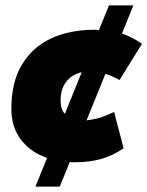

<svg xmlns="http://www.w3.org/2000/svg" viewBox="-20 -590 545 710"><path d="M111 100 154 -6Q93 -27 57.5 -73.5Q22 -120 22 -188Q22 -285 60.5 -350Q99 -415 168 -447.5Q237 -480 330 -480Q334 -480 337.5 -479.5Q341 -479 346 -479L383 -570H473L431 -466Q451 -459 469.5 -449.5Q488 -440 505 -428L422 -294Q408 -302 395 -307.5Q382 -313 370 -317L300 -145Q310 -146 320 -148Q330 -150 340 -152Q354 -156 369.5 -162Q385 -168 402 -176L437 -42Q399 -15 355 -2.5Q311 10 260 10Q254 10 248.5 10Q243 10 238 9L201 100ZM220 -169 282 -323Q273 -321 264.5 -317.5Q256 -314 248 -309Q234 -300 224 -286.5Q214 -273 209 -256Q204 -239 204 -218Q204 -202 208 -189.5Q212 -177 220 -169Z"/></svg>

Font: Gantari Black
Style: Italic
Weight: 900
Italic angle: -10°
Version: Version 1.000